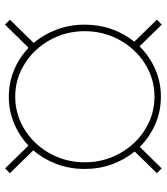

<svg xmlns="http://www.w3.org/2000/svg" viewBox="31 -689 671 773"><g transform="rotate(-90 366.5 -302.5)"><path d="M72.8 -296.9Q72.8 -357.9 92.8 -410.6Q112.8 -463.4 147.9 -503.9L55.7 -598.1L75.2 -617.2L167 -523.4Q206.1 -560.5 256.3 -581.5Q306.6 -602.5 363.8 -602.5Q420.9 -602.5 471.4 -581.3Q522 -560.1 560.5 -522.9L653.8 -617.7L673.8 -598.1L580.1 -502.4Q614.3 -462.4 634 -409.7Q653.8 -356.9 653.8 -296.9Q653.8 -238.8 635.5 -187.7Q617.2 -136.7 585 -97.2L673.8 -6.3L653.8 13.2L566.4 -76.2Q526.9 -36.1 474.9 -13.2Q422.9 9.8 363.8 9.8Q304.7 9.8 252.7 -12.9Q200.7 -35.6 161.6 -75.2L75.2 12.7L55.7 -6.3L143.1 -95.7Q110.4 -135.7 91.6 -187Q72.8 -238.3 72.8 -296.9ZM99.6 -296.9Q99.6 -238.8 120.4 -187.7Q141.1 -136.7 177.5 -98.1Q213.9 -59.6 261.7 -37.8Q309.6 -16.1 363.8 -16.1Q418 -16.1 465.6 -37.8Q513.2 -59.6 549.6 -98.1Q585.9 -136.7 606.7 -187.7Q627.4 -238.8 627.4 -296.9Q627.4 -355 606.7 -405.8Q585.9 -456.5 549.6 -494.9Q513.2 -533.2 465.6 -554.9Q418 -576.7 363.8 -576.7Q309.6 -576.7 261.7 -554.9Q213.9 -533.2 177.5 -494.9Q141.1 -456.5 120.4 -405.8Q99.6 -355 99.6 -296.9Z"/></g></svg>

Font: Vazirmatn RD FD Thin
Style: Regular
Weight: 100
Designer: Saber Rastikerdar
Foundry: Saber Rastikerdar
Version: Version 33.003